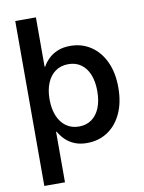

<svg xmlns="http://www.w3.org/2000/svg" viewBox="-100 -796 799 1068"><g transform="rotate(-10 300.0 -262.0)"><path d="M337.9 10.3Q297.9 10.3 267.8 -2.4Q237.8 -15.1 216.8 -35.9Q195.8 -56.6 182.1 -81.1H178.7V204.1H62V-727.5H178.7V-448.7H182.1Q195.3 -472.7 216.3 -492.9Q237.3 -513.2 267.6 -525.6Q297.9 -538.1 338.4 -538.1Q403.8 -538.1 454.3 -504.6Q504.9 -471.2 533.7 -409.7Q562.5 -348.1 562.5 -264.2Q562.5 -180.2 534.2 -118.7Q505.9 -57.1 455.3 -23.4Q404.8 10.3 337.9 10.3ZM310.5 -87.9Q352.1 -87.9 382.1 -109.6Q412.1 -131.3 428 -170.9Q443.8 -210.4 443.8 -264.6Q443.8 -318.4 428 -357.7Q412.1 -397 382.3 -418.5Q352.5 -439.9 310.5 -439.9Q268.1 -439.9 237.5 -418.2Q207 -396.5 190.7 -357.2Q174.3 -317.9 174.3 -264.6Q174.3 -211.4 190.7 -171.6Q207 -131.8 237.5 -109.9Q268.1 -87.9 310.5 -87.9Z"/></g></svg>

Font: Inter Cardless Tabular Medium
Style: Regular
Weight: 500
Designer: Rasmus Andersson
Foundry: rsms
Version: Version 4.000;git-4fc901f